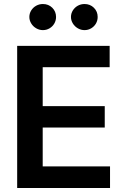

<svg xmlns="http://www.w3.org/2000/svg" viewBox="-20 -935 622 955"><path d="M65.4 -707H525.4V-600.6H192.4V-407.2H501V-300.8H192.4V-107.4H527.3V0H65.4ZM126 -850.6Q126 -868.2 135.3 -883.1Q144.5 -897.9 159.9 -906.5Q175.3 -915 193.4 -915Q221.2 -915 240 -896.5Q258.8 -877.9 258.8 -850.6Q258.8 -833 250.2 -818.1Q241.7 -803.2 226.6 -794.2Q211.4 -785.2 193.4 -785.2Q175.8 -785.2 160.2 -794.2Q144.5 -803.2 135.3 -818.4Q126 -833.5 126 -850.6ZM333 -850.6Q333 -868.2 342.3 -883.1Q351.6 -897.9 366.9 -906.5Q382.3 -915 400.4 -915Q428.2 -915 447 -896.5Q465.8 -877.9 465.8 -850.6Q465.8 -833 457.3 -818.1Q448.7 -803.2 433.6 -794.2Q418.5 -785.2 400.4 -785.2Q382.8 -785.2 367.2 -794.2Q351.6 -803.2 342.3 -818.4Q333 -833.5 333 -850.6Z"/></svg>

Font: WEMIX Pretendard SemiBold
Style: Regular
Weight: 600
Designer: Base glyphs from Inter by Rasmus Andersson; Hangeul glyphs from Noto Sans CJK(Source Han Sans) by Jang Soo-young and Kan
Foundry: Kil Hyung-jin
Version: Version 1.000